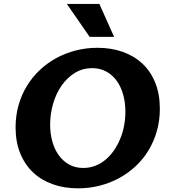

<svg xmlns="http://www.w3.org/2000/svg" viewBox="-20 -975 894 1004"><path d="M415.5 -96.7Q448.2 -96.7 477.5 -107.9Q506.8 -119.1 531.2 -139.4Q555.7 -159.7 575 -187.3Q594.2 -214.8 607.9 -247.6Q621.6 -280.3 628.7 -316.7Q635.7 -353 635.7 -390.6Q635.7 -438 624.3 -479.5Q612.8 -521 590.6 -552Q568.4 -583 535.9 -600.8Q503.4 -618.7 461.9 -618.7Q412.1 -618.7 371.6 -593.8Q331.1 -568.8 302.2 -527.6Q273.4 -486.3 257.8 -433.1Q242.2 -379.9 242.2 -323.7Q242.2 -276.4 253.7 -235.1Q265.1 -193.8 287.4 -163.1Q309.6 -132.3 341.8 -114.5Q374 -96.7 415.5 -96.7ZM388.2 9.8Q315.4 9.8 255.4 -11.7Q195.3 -33.2 152.3 -74Q109.4 -114.7 85.4 -174.1Q61.5 -233.4 61.5 -309.1Q61.5 -370.1 76.9 -424.6Q92.3 -479 120.4 -525.1Q148.4 -571.3 187.7 -608.4Q227.1 -645.5 274.7 -671.4Q322.3 -697.3 376.7 -711.2Q431.2 -725.1 489.7 -725.1Q561.5 -725.1 621.6 -703.9Q681.6 -682.6 724.9 -642.1Q768.1 -601.6 792 -542Q815.9 -482.4 815.9 -406.2Q815.9 -345.2 800.5 -290.8Q785.2 -236.3 757.3 -189.9Q729.5 -143.6 690.2 -106.7Q650.9 -69.8 603.5 -43.9Q556.2 -18.1 501.5 -4.2Q446.8 9.8 388.2 9.8ZM448.7 -782.2 329.6 -954.6H499.5L576.7 -782.2Z"/></svg>

Font: Proza Libre
Style: Bold Italic
Weight: 700
Designer: Jasper de Waard
Foundry: Jasper de Waard
Version: Version 1.000; ttfautohint (v1.4.1.8-43bc)